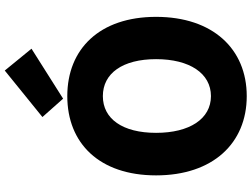

<svg xmlns="http://www.w3.org/2000/svg" viewBox="-148 -920 1081 826"><g transform="rotate(-90 393.0 -506.5)"><path d="M393 14C596 14 734 -132 734 -376C734 -619 596 -758 393 -758C190 -758 52 -620 52 -376C52 -132 190 14 393 14ZM393 -140C295 -140 235 -232 235 -376C235 -520 295 -605 393 -605C491 -605 552 -520 552 -376C552 -232 491 -140 393 -140ZM382 -776 597 -912 503 -1027 303 -865Z"/></g></svg>

Font: Noto Sans TC Black
Style: Regular
Weight: 900
Designer: Ryoko NISHIZUKA 西塚涼子 (kana, bopomofo & ideographs); Paul D. Hunt (Latin, Greek & Cyrillic); Sandoll Communications 산돌커뮤니
Foundry: Adobe
Version: Version 2.004;hotconv 1.0.118;makeotfexe 2.5.65603